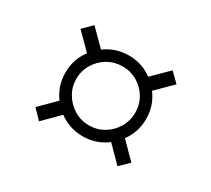

<svg xmlns="http://www.w3.org/2000/svg" viewBox="-94 -730 837 760"><g transform="rotate(30 325.0 -350.5)"><path d="M325.1 -166Q273.9 -166 232.2 -191Q190.4 -216.1 165.3 -257.9Q140.2 -299.7 140.2 -350.8Q140.2 -401.9 165.3 -443.3Q190.4 -484.6 232.2 -509.7Q273.9 -534.8 325.1 -534.8Q376.2 -534.8 417.5 -509.7Q458.9 -484.6 483.9 -443.3Q509 -401.9 509 -350.8Q509 -299.7 483.9 -257.9Q458.9 -216.1 417.5 -191Q376.2 -166 325.1 -166ZM146.2 -131 105.8 -172.7 194.2 -261 233.1 -218.2ZM325 -215.8Q362.1 -215.8 392.6 -234.2Q423.2 -252.6 441.2 -283.3Q459.2 -313.9 459.2 -350.7Q459.2 -387.8 441.2 -418.3Q423.2 -448.9 392.6 -466.9Q362.1 -485 325.1 -485Q288.2 -485 257.5 -466.9Q226.8 -448.9 208.4 -418.3Q190 -387.8 190 -350.9Q190 -313.9 208.4 -283.3Q226.8 -252.6 257.5 -234.2Q288.2 -215.8 325 -215.8ZM195.8 -439.6 105.3 -530.1 145.9 -570.4 236.8 -479.5ZM504.1 -132.3 416.2 -221.2 455.3 -262.3 544.7 -171.9ZM452.8 -439.2 412.4 -480.2 503.3 -570.2 544.4 -530.1Z"/></g></svg>

Font: REM Medium
Style: Regular
Weight: 500
Designer: Octavio Pardo
Foundry: Ashler Design
Version: Version 1.005;gftools[0.9.28]